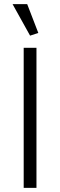

<svg xmlns="http://www.w3.org/2000/svg" viewBox="-20 -912 292 932"><path d="M157 0V-680H95V0ZM126 -739 166 -752 112 -892H41Z"/></svg>

Font: Catamaran Thin Light
Style: Regular
Weight: 300
Version: Version 2.000